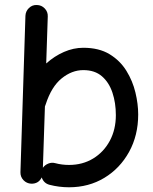

<svg xmlns="http://www.w3.org/2000/svg" viewBox="-20 -731 627 789"><path d="M131.8 -710.4Q150.9 -710 164.1 -696Q177.2 -682.1 176.3 -663.1L169.9 -470.2Q203.6 -500.5 242.9 -517.6Q282.2 -534.7 322.3 -534.7Q386.7 -534.7 430.2 -508.3Q473.6 -481.9 499.5 -439.9Q525.4 -397.9 536.6 -350.6Q547.9 -303.2 547.9 -260.7Q547.9 -174.8 510.5 -106.9Q473.1 -39.1 408.9 -0.2Q344.7 38.6 263.7 38.6Q222.7 38.6 183.1 28.3Q159.7 22 151.4 -2Q138.7 24.4 108.4 23.9Q89.4 22.9 76.4 9.3Q63.5 -4.4 64 -23.4L84.5 -666Q85.4 -685.1 99.1 -698.2Q112.8 -711.4 131.8 -710.4ZM168 -302.7Q166.5 -297.9 164.6 -293.5L156.2 -41.5Q164.6 -53.2 178.5 -58.8Q192.4 -64.5 207 -60.5Q234.4 -53.2 263.7 -53.2Q319.3 -53.2 362.8 -79.6Q406.2 -106 431.2 -152.3Q456.1 -198.7 456.1 -257.8Q456.1 -308.1 442.1 -350.1Q428.2 -392.1 398.9 -417.5Q369.6 -442.9 322.3 -442.9Q275.4 -442.9 233.4 -408.9Q191.4 -375 168 -302.7Z"/></svg>

Font: Mikhak-FD Medium
Style: Regular
Weight: 500
Designer: Amin Abedi
Version: Version 3.2